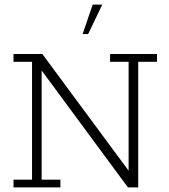

<svg xmlns="http://www.w3.org/2000/svg" viewBox="-20 -819 740 839"><path d="M39 0V-34H120V-549H39V-583H165L542 -73V-549H461V-583H666V-549H584V0H539L162 -511V-34H244V0ZM341 -670 385 -799H427L365 -670Z"/></svg>

Font: Rokkitt ExtraLight
Style: Regular
Weight: 250
Version: Version 3.103